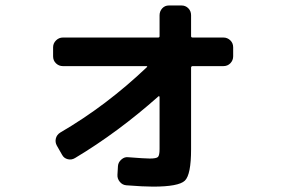

<svg xmlns="http://www.w3.org/2000/svg" viewBox="-20 -653 1040 708"><path d="M211.9 -409.2Q197.3 -409.2 186.5 -419.4Q175.8 -429.7 175.8 -445.3V-478.5Q175.8 -493.2 186.5 -503.9Q197.3 -514.6 211.9 -514.6H563.5Q568.4 -514.6 568.4 -519.5V-596.7Q568.4 -611.3 578.1 -622.1Q587.9 -632.8 602.5 -632.8H649.4Q664.1 -632.8 674.3 -622.6Q684.6 -612.3 684.6 -596.7V-519.5Q684.6 -514.6 690.4 -514.6H803.7Q818.4 -514.6 829.1 -504.4Q839.8 -494.1 839.8 -478.5V-445.3Q839.8 -430.7 829.6 -419.9Q819.3 -409.2 803.7 -409.2H690.4Q685.5 -409.2 684.6 -404.3V-102.5Q684.6 -8.8 661.6 13.2Q638.7 35.2 543.9 35.2Q508.8 35.2 446.3 30.3Q431.6 29.3 421.9 17.6Q412.1 5.9 413.1 -8.8L415 -41Q416 -54.7 427.7 -64.9Q439.5 -75.2 453.1 -73.2Q514.6 -68.4 532.2 -68.4Q556.6 -68.4 562.5 -74.2Q568.4 -80.1 568.4 -103.5V-295.9Q568.4 -296.9 566.9 -297.9Q565.4 -298.8 564.5 -297.9Q415 -165 256.8 -70.3Q244.1 -62.5 230 -65.9Q215.8 -69.3 209 -82L189.5 -116.2Q182.6 -128.9 186 -142.6Q189.5 -156.2 202.1 -164.1Q373 -263.7 522.5 -406.2Q523.4 -407.2 522.5 -408.2Q521.5 -409.2 519.5 -409.2Z"/></svg>

Font: Rounded-L Mgen+ 1mn bold
Style: Bold
Weight: 700
Designer: [Source Han Sans]
Ryoko NISHIZUKA  (kana & ideographs); Paul D. Hunt (Latin, Greek & Cyrillic); Wenlong ZHANG  (bopomofo
Version: Version 1.059.20150602